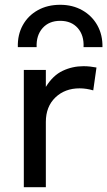

<svg xmlns="http://www.w3.org/2000/svg" viewBox="-20 -782 448 802"><path d="M79.5 0V-490H171.5V-419Q201 -467 241.8 -486.2Q282.5 -505.5 328.5 -505.5Q343 -505.5 356.5 -504Q370 -502.5 383 -500L369.5 -404.5Q355.5 -408.5 341 -410.8Q326.5 -413 312.5 -413Q251 -413 211.2 -374.8Q171.5 -336.5 171.5 -272.5V0ZM54.5 -585Q53 -636.5 75 -676.5Q97 -716.5 137.5 -739.2Q178 -762 231.5 -762Q283.5 -762 324 -739Q364.5 -716 386.8 -676Q409 -636 408 -585H329Q331.5 -634.5 304.8 -664.8Q278 -695 231.5 -695Q185 -695 158 -664.8Q131 -634.5 133 -585Z"/></svg>

Font: Geologica Cursive Light
Style: Regular
Weight: 300
Designer: Sindre Bremnes, Frode Helland
Foundry: Monokrom Skriftforlag AS
Version: Version 1.010;gftools[0.9.28]